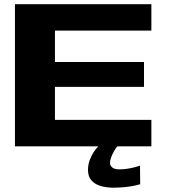

<svg xmlns="http://www.w3.org/2000/svg" viewBox="-20 -695 804 912"><path d="M51 0H699V-125.5H241V-282.5H664V-400.5H241V-549.5H699V-675H51ZM518.5 196.5Q546.5 196.5 573 193.8Q599.5 191 619.2 186.8Q639 182.5 646 180L645 92Q637 95 620.8 99.2Q604.5 103.5 584.8 106.5Q565 109.5 548 109.5Q524 109.5 513.2 100.5Q502.5 91.5 502.5 78.5Q502.5 67 508.2 51.8Q514 36.5 522.5 21.8Q531 7 537.5 0H447Q437.5 9 426 26Q414.5 43 406.2 65.2Q398 87.5 398 112.5Q398 144.5 415.2 163Q432.5 181.5 460 189Q487.5 196.5 518.5 196.5Z"/></svg>

Font: Anybody Expanded
Style: Bold
Weight: 700
Width: 7
Designer: Tyler Finck
Foundry: Etcetera Type Company
Version: Version 1.113;gftools[0.9.25]